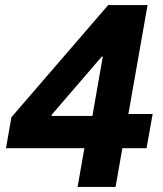

<svg xmlns="http://www.w3.org/2000/svg" viewBox="-20 -736 640 756"><path d="M285.5 0 324 -218.5 337.5 -243.5 391 -549 407.5 -513.5H381L183 -283.5V-279.5H392.5L429.5 -287H581L557 -152.5H3.5L25 -274.5L406 -716H561L435 0Z"/></svg>

Font: Google Sans Code
Style: Italic
Weight: 400
Italic angle: -10°
Monospace: yes
Designer: Google Sans Code Authors
Foundry: Google LLC
Version: Version 6.000